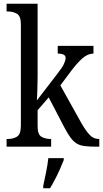

<svg xmlns="http://www.w3.org/2000/svg" viewBox="-20 -780 548 1021"><path d="M15 0V-41H23Q50 -41 70.5 -53.5Q91 -66 91 -113V-651Q91 -695 70 -707Q49 -719 23 -719H15V-760H180V-375Q180 -361 179.5 -340.5Q179 -320 178.5 -298.5Q178 -277 177 -262Q176 -247 176 -246L283 -385Q311 -420 320 -440Q329 -460 329 -472Q329 -495 287 -495V-536H477V-495Q447 -495 418.5 -470Q390 -445 357 -401L301 -326L413 -125Q436 -85 456.5 -63Q477 -41 505 -41H508V0H496Q457 0 431.5 -3Q406 -6 388.5 -16.5Q371 -27 356 -47Q341 -67 323 -101L239 -262L180 -194V-108Q180 -64 201 -52.5Q222 -41 248 -41H252V0ZM210 208Q217 174 225 136Q233 98 237 61H319V71Q311 92 299 119Q287 146 273 173Q259 200 246 221H210Z"/></svg>

Font: Noto Serif Hebrew Condensed
Style: Regular
Weight: 400
Width: 3
Designer: Monotype Design Team
Foundry: Monotype Imaging Inc.
Version: Version 2.004; ttfautohint (v1.8.4.7-5d5b)